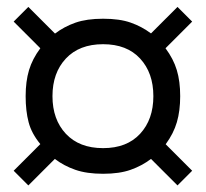

<svg xmlns="http://www.w3.org/2000/svg" viewBox="-20 -670 610 569"><path d="M64 -120.5 20.5 -164 99.5 -243Q73.5 -274.5 64.8 -307.8Q56 -341 56 -385Q56 -429 66 -462.2Q76 -495.5 99.5 -527L20.5 -606L64 -649.5L143 -570.5Q170 -591 203.5 -602.8Q237 -614.5 285.5 -614.5Q334.5 -614.5 367.2 -603Q400 -591.5 427.5 -571L506 -649.5L549.5 -606L470.5 -527Q494 -495.5 504 -462.2Q514 -429 514 -385Q514 -341.5 504.2 -308Q494.5 -274.5 471 -242.5L549.5 -164L506 -120.5L427.5 -199Q400.5 -178.5 367.2 -166.8Q334 -155 285.5 -155Q237 -155 203.2 -166.8Q169.5 -178.5 142.5 -199ZM285.5 -231Q356 -231 395.2 -273.5Q434.5 -316 434.5 -385Q434.5 -454 395.2 -496.5Q356 -539 285.5 -539Q215 -539 175.2 -496.5Q135.5 -454 135.5 -385Q135.5 -316 175.2 -273.5Q215 -231 285.5 -231Z"/></svg>

Font: Besley* Condensed Heavy
Style: Regular
Weight: 800
Width: 3
Designer: Owen Earl
Foundry: indestructible type*
Version: Version 3.000; ttfautohint (v1.8.3)